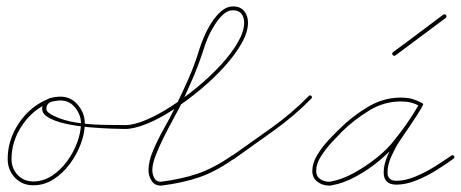

<svg xmlns="http://www.w3.org/2000/svg" viewBox="-20 -568 1440 600"><path d="M130 -252Q132 -247 127 -244Q78 -221 47 -173Q16 -125 16 -71Q16 -42 35 -21.5Q54 -1 84 -1Q115 -1 142 -18.5Q169 -36 189.5 -64Q210 -92 221.5 -123.5Q233 -155 233 -183Q233 -209 215 -231.5Q197 -254 169 -254Q158 -254 144 -251Q130 -248 126 -236Q122 -224 130.5 -217Q139 -210 148 -206Q179 -191 218 -185Q257 -179 297 -178Q337 -177 371 -177Q377 -177 377 -171Q377 -165 371 -165Q360 -165 328.5 -166Q297 -167 257.5 -170.5Q218 -174 182.5 -182Q147 -190 126.5 -204Q106 -218 114 -240Q120 -257 137 -261.5Q154 -266 169 -266Q202 -266 223.5 -240Q245 -214 245 -183Q245 -152 232.5 -118.5Q220 -85 198 -55.5Q176 -26 147 -7.5Q118 11 84 11Q49 11 26.5 -13Q4 -37 4 -71Q4 -129 37 -180Q70 -231 122 -255Q127 -257 130 -252Z M371 -177Q398 -177 436 -193Q474 -209 515.5 -236Q557 -263 597.5 -296.5Q638 -330 671 -366Q704 -402 723.5 -436Q743 -470 743 -497Q743 -514 734.5 -525Q726 -536 708 -536Q691 -536 676.5 -522Q662 -508 649.5 -488Q637 -468 628.5 -447.5Q620 -427 616 -413Q601 -366 581.5 -321Q562 -276 541 -232Q532 -215 518 -189.5Q504 -164 490 -135.5Q476 -107 466 -81Q456 -55 456 -36Q456 -24 462 -12Q468 0 483 0Q483 0 483 0Q483 0 482 0Q482 0 482 0Q482 0 482 0Q547 -8 598 -25.5Q649 -43 705 -82Q709 -85 713 -80Q716 -76 711 -72Q655 -32 602.5 -14Q550 4 484 12Q484 12 483.5 12Q483 12 483 12Q483 12 483 12Q483 12 483 12Q463 12 453.5 -3.5Q444 -19 444 -36Q444 -64 459 -99Q474 -134 493 -167.5Q512 -201 524 -226Q547 -272 568 -319.5Q589 -367 604 -417Q609 -433 618.5 -455Q628 -477 641.5 -498Q655 -519 672 -533.5Q689 -548 708 -548Q731 -548 743 -533.5Q755 -519 755 -497Q755 -468 735 -432.5Q715 -397 681 -359.5Q647 -322 605.5 -287.5Q564 -253 521 -225Q478 -197 438.5 -181Q399 -165 371 -165Q365 -165 365 -171Q365 -177 371 -177Z M703 -72Q700 -77 705 -81Q766 -124 829 -169Q892 -214 945 -268Q949 -272 953 -268Q957 -264 953 -260Q900 -206 836.5 -160.5Q773 -115 711 -71Q707 -67 703 -72Z M1293 -236Q1278 -244 1264 -247.5Q1250 -251 1232 -251Q1180 -251 1133.5 -222.5Q1087 -194 1051 -159Q1037 -145 1017.5 -124Q998 -103 983 -79.5Q968 -56 968 -34Q968 -17 980.5 -8.5Q993 0 1009 0Q1012 0 1015 -1Q1049 -7 1087 -28Q1125 -49 1159 -76.5Q1193 -104 1213 -131Q1235 -158 1254 -185.5Q1273 -213 1290 -243Q1293 -248 1298 -245Q1303 -243 1300 -237Q1295 -226 1288 -216Q1288 -216 1288 -216Q1288 -216 1288 -216Q1288 -216 1288 -216Q1288 -216 1288 -216Q1286 -212 1283 -207.5Q1280 -203 1277 -199Q1277 -199 1277 -199Q1277 -199 1277 -199Q1277 -199 1277 -199Q1277 -199 1277 -199Q1265 -180 1252.5 -162Q1240 -144 1228 -126Q1228 -126 1228 -126Q1228 -126 1228 -126Q1228 -126 1228 -126Q1228 -126 1228 -126Q1215 -106 1203 -79.5Q1191 -53 1191 -29Q1191 -3 1219 -3Q1246 -3 1277.5 -16Q1309 -29 1338.5 -47.5Q1368 -66 1391 -82Q1395 -85 1399 -80Q1402 -76 1397 -72Q1374 -55 1343.5 -36Q1313 -17 1280.5 -4Q1248 9 1219 9Q1179 9 1179 -29Q1179 -54 1191.5 -82.5Q1204 -111 1218 -132Q1218 -132 1218 -132Q1218 -132 1218 -132Q1218 -132 1218 -132Q1218 -132 1218 -132Q1230 -151 1242.5 -169Q1255 -187 1267 -205Q1270 -209 1272.5 -213.5Q1275 -218 1278 -222Q1278 -222 1278 -222Q1278 -222 1278 -222Q1278 -222 1278 -222Q1278 -222 1278 -222Q1284 -232 1290 -243Q1292 -248 1298 -245Q1303 -242 1300 -237Q1283 -207 1263.5 -179Q1244 -151 1223 -123Q1201 -96 1166.5 -67Q1132 -38 1092.5 -16.5Q1053 5 1017 11Q1013 12 1009 12Q988 12 972 0Q956 -12 956 -34Q956 -58 971 -83Q986 -108 1006.5 -130Q1027 -152 1043 -167Q1080 -204 1129 -233.5Q1178 -263 1232 -263Q1252 -263 1267 -259Q1282 -255 1299 -246Q1304 -244 1301 -238Q1299 -233 1293 -236Z M1207 -396Q1204 -401 1208 -405Q1248 -434 1287 -463.5Q1326 -493 1365 -522Q1370 -525 1374 -521Q1377 -516 1373 -512Q1296 -455 1216 -395Q1211 -392 1207 -396Z"/></svg>

Font: FRB American Cursive Guidelines Thin
Style: Italic
Weight: 100
Italic angle: -25°
Version: Version 2.0;Modular Font Editor K font №1